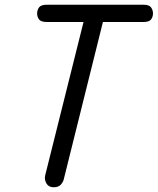

<svg xmlns="http://www.w3.org/2000/svg" viewBox="-20 -792 667 812"><path d="M207 0Q186 0 176.5 -16Q167 -32 171 -50L342 -734H424L250 -35Q248 -24 238 -12Q228 0 207 0ZM178 -699Q153 -699 145 -710Q137 -721 137 -735Q137 -749 145 -760.5Q153 -772 178 -772H587Q611 -772 619 -760.5Q627 -749 627 -735Q627 -721 619 -710Q611 -699 587 -699Z"/></svg>

Font: Edu TAS Beginner Medium
Style: Regular
Weight: 500
Version: Version 1.003